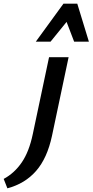

<svg xmlns="http://www.w3.org/2000/svg" viewBox="-148 -731 502 1041"><path d="M30 -5 118 -421H224L134 5Q108 127 47.5 196Q-13 265 -108 290L-128 239Q-70 208 -30 149.5Q10 91 30 -5ZM46 -505 196 -711H271L238 -643L126 -505ZM254 -505 202 -641 196 -711H271L334 -505Z"/></svg>

Font: Ysabeau Infant
Style: Bold Italic
Weight: 700
Italic angle: -12°
Designer: Christian Thalmann (Catharsis Fonts)
Version: Version 2.001;gftools[0.9.30]; featfreeze: ss01,ss02,lnum